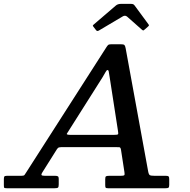

<svg xmlns="http://www.w3.org/2000/svg" viewBox="-72 -1000 1007 1020"><path d="M-51.5 -17.5V-47.5Q-51.5 -58.5 -49 -62.2Q-46.5 -66 -35.5 -66H41Q55 -66 58.2 -70.5Q61.5 -75 66.5 -83L493.5 -749.5Q498.5 -757.5 502.8 -761.2Q507 -765 521.5 -765H568Q584.5 -765 588.8 -761Q593 -757 595.5 -743.5L715 -90Q718 -73 724 -69.5Q730 -66 750.5 -66H809.5Q820.5 -66 823.8 -62.8Q827 -59.5 827 -48V-18Q827 -6 823.2 -3Q819.5 0 807.5 0H501.5Q491.5 0 489.2 -3.2Q487 -6.5 487 -17V-48Q487 -60.5 491 -63.2Q495 -66 507.5 -66H568Q584.5 -66 588 -69.2Q591.5 -72.5 589 -86L571 -203Q569 -217 562.5 -217.8Q556 -218.5 540.5 -218.5H262.5Q249 -218.5 242.2 -217Q235.5 -215.5 230.5 -207.5L152.5 -83.5Q147 -75 148.5 -70.5Q150 -66 167 -66H222Q231 -66 235.5 -63.2Q240 -60.5 240 -50.5V-20.5Q240 -7 236.2 -3.5Q232.5 0 219 0H-36Q-48 0 -49.8 -2.8Q-51.5 -5.5 -51.5 -17.5ZM472.5 -589 295 -308.5Q287 -296 283.2 -289.8Q279.5 -283.5 304 -283.5H533Q552.5 -283.5 555 -286.8Q557.5 -290 554.5 -306.5L510.5 -590.5Q507 -610 505.8 -619Q504.5 -628 499 -628Q494.5 -628 488.2 -616.2Q482 -604.5 472.5 -589ZM437 -841.5 425.5 -856.5Q420.5 -862.5 421.2 -864.5Q422 -866.5 428.5 -872L544 -971Q554 -979.5 572 -979.5H621.5Q631.5 -979.5 635.5 -977.5Q639.5 -975.5 643 -971L717 -870.5Q719.5 -866.5 719.2 -864.8Q719 -863 714.5 -859L697 -843.5Q690 -837.5 688 -838Q686 -838.5 681 -843L603.5 -911.5Q592.5 -921 578.5 -912L454.5 -838.5Q448 -834.5 444.2 -835.5Q440.5 -836.5 437 -841.5Z"/></svg>

Font: Besley* Medium
Style: Italic
Weight: 500
Italic angle: -13°
Designer: Owen Earl
Foundry: indestructible type*
Version: Version 3.000; ttfautohint (v1.8.3)